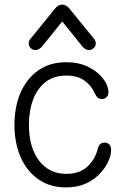

<svg xmlns="http://www.w3.org/2000/svg" viewBox="-20 -801 541 836"><path d="M267 15Q198 15 147.5 -20Q97 -55 70 -116.5Q43 -178 43 -257Q43 -337 70 -398.5Q97 -460 147.5 -495Q198 -530 268 -530Q325 -530 366 -509Q407 -488 429 -458.5Q451 -429 452 -404Q453 -388 445 -379Q437 -370 424 -370Q409 -370 403 -378Q397 -386 392 -396Q379 -427 348.5 -449.5Q318 -472 268 -472Q216 -472 180 -445Q144 -418 125 -369.5Q106 -321 106 -258Q106 -159 150 -101.5Q194 -44 269 -44Q327 -44 360.5 -75.5Q394 -107 405 -151Q408 -165 415.5 -172.5Q423 -180 436 -180Q450 -180 458 -169.5Q466 -159 463 -137Q461 -116 447.5 -90Q434 -64 410 -40Q386 -16 350.5 -0.5Q315 15 267 15ZM135 -583Q122 -583 113.5 -591.5Q105 -600 105 -613Q105 -617 106.5 -621.5Q108 -626 111 -630L220 -764Q227 -773 235 -777Q243 -781 251 -781Q258 -781 266.5 -777Q275 -773 282 -764L391 -630Q394 -626 395.5 -621.5Q397 -617 397 -613Q397 -600 388 -591.5Q379 -583 367 -583Q359 -583 352.5 -587Q346 -591 341 -596L232 -731H270L161 -596Q156 -591 149 -587Q142 -583 135 -583Z"/></svg>

Font: National Park Light
Style: Regular
Weight: 300
Designer: Andrea Herstowski, Ben Hoepner
Version: Version 1.009